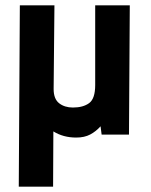

<svg xmlns="http://www.w3.org/2000/svg" viewBox="-20 -502 562 716"><path d="M50 194 54 -482H183L180 -170Q180 -133 200.5 -117Q221 -101 252 -101Q290 -101 312.5 -117.5Q335 -134 335 -185V-482H464L461 0H359L355 -31Q338 -12 316.5 -0.5Q295 11 264 11Q216 11 179 -12L178 194Z"/></svg>

Font: Zen Kaku Gothic New Black
Style: Regular
Weight: 900
Designer: Yoshimichi Ohira
Foundry: Positype
Version: Version 1.001